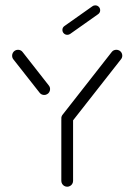

<svg xmlns="http://www.w3.org/2000/svg" viewBox="-20 -707 509 727"><path d="M234.4 -275.9Q240.4 -275.9 245.6 -273Q250.7 -270 253.7 -264.8Q256.7 -259.6 256.7 -253.7V-22.2Q256.7 -16.3 253.7 -11.1Q250.7 -5.9 245.6 -3Q240.4 0 234.4 0Q228.5 0 223.3 -3Q218.1 -5.9 215.2 -11.1Q212.2 -16.3 212.2 -22.2V-253.7Q212.2 -259.6 215.2 -264.8Q218.1 -270 223.3 -273Q228.5 -275.9 234.4 -275.9ZM169.6 -369.6Q169.6 -363.7 166.7 -358.5Q163.7 -353.3 158.5 -350.4Q153.3 -347.4 147.4 -347.4Q142.2 -347.4 137.6 -349.6Q133 -351.9 130 -355.9L30.7 -482.2Q25.9 -488.1 25.9 -496.3Q25.9 -502.2 28.9 -507.4Q31.9 -512.6 37 -515.6Q42.2 -518.5 48.1 -518.5Q53.3 -518.5 58 -516.3Q62.6 -514.1 65.6 -510L164.8 -383.3Q169.6 -377.4 169.6 -369.6ZM420.7 -518.5Q426.7 -518.5 431.9 -515.6Q437 -512.6 440 -507.6Q443 -502.6 443 -496.3Q443 -488.5 438.1 -482.6L251.9 -245.2Q248.9 -241.1 244.3 -238.9Q239.6 -236.7 234.4 -236.7Q228.5 -236.7 223.3 -239.6Q218.1 -242.6 215.2 -247.8Q212.2 -253 212.2 -258.9Q212.2 -266.7 217 -272.6L403.3 -510.4Q406.3 -514.4 410.9 -516.5Q415.6 -518.5 420.7 -518.5ZM234.8 -575.2Q227 -575.2 221.7 -580.6Q216.3 -585.9 216.3 -593.7Q216.3 -598.5 218.3 -602.2Q220.4 -605.9 224.1 -608.5L330 -683.3Q334.4 -686.7 340.7 -686.7Q348.5 -686.7 353.9 -681.3Q359.3 -675.9 359.3 -668.1Q359.3 -663.3 357.2 -659.6Q355.2 -655.9 351.5 -653.3L245.6 -578.5Q241.1 -575.2 234.8 -575.2Z"/></svg>

Font: 26F Galaxy Sans
Style: Regular
Weight: 400
Designer: C₂₉H₂₅N₃O₅
Version: Version 1.100;FEAKit 1.0